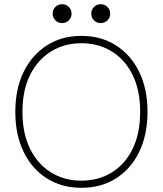

<svg xmlns="http://www.w3.org/2000/svg" viewBox="-20 -884 775 915"><path d="M368 11Q274 11 203 -34Q132 -79 92.5 -160.5Q53 -242 53 -351Q53 -460 92.5 -541Q132 -622 203 -667.5Q274 -713 368 -713Q462 -713 533 -667.5Q604 -622 643.5 -541Q683 -460 683 -351Q683 -242 643.5 -160.5Q604 -79 533 -34Q462 11 368 11ZM368 -23Q449 -23 512.5 -62Q576 -101 612 -174.5Q648 -248 648 -351Q648 -454 612 -527Q576 -600 512.5 -639Q449 -678 368 -678Q287 -678 223.5 -639Q160 -600 123.5 -527Q87 -454 87 -351Q87 -248 123.5 -174.5Q160 -101 223.5 -62Q287 -23 368 -23ZM276 -774Q257 -774 244 -787Q231 -800 231 -819Q231 -838 244 -851Q257 -864 276 -864Q295 -864 308 -851Q321 -838 321 -819Q321 -800 308 -787Q295 -774 276 -774ZM460 -774Q441 -774 428 -787Q415 -800 415 -819Q415 -838 428 -851Q441 -864 460 -864Q479 -864 492 -851Q505 -838 505 -819Q505 -800 492 -787Q479 -774 460 -774Z"/></svg>

Font: Zen Kaku Gothic New Light
Style: Regular
Weight: 300
Designer: Yoshimichi Ohira
Foundry: Positype
Version: Version 1.002